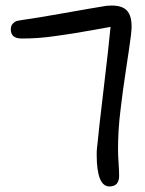

<svg xmlns="http://www.w3.org/2000/svg" viewBox="-20 -687 523 693"><path d="M330 -151Q337 -224 354.5 -369.5Q372 -515 379 -590Q363 -587 312.5 -578Q262 -569 242 -566Q222 -563 184.5 -557.5Q147 -552 117.5 -550Q88 -548 58 -548Q19 -548 19 -581Q19 -594 26 -601.5Q33 -609 40 -611Q47 -613 61 -615Q112 -622 213 -640Q314 -658 364 -666Q368 -666 374 -666.5Q380 -667 383 -667Q421 -667 438 -649Q455 -631 455 -591Q455 -570 446 -511Q444 -496 435.5 -441Q427 -386 424 -362Q421 -338 415.5 -294.5Q410 -251 408 -215.5Q406 -180 406 -145Q406 -130 408 -99Q410 -68 410 -53Q410 -14 375 -14Q329 -14 329 -129Q329 -144 330 -151Z"/></svg>

Font: Because We Organize
Style: Regular
Weight: 400
Designer: Liz Wetzel, Aaron Williamson, Russ McMullin
Foundry: Red Hat
Version: Version 1.000